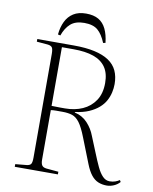

<svg xmlns="http://www.w3.org/2000/svg" viewBox="-98 -983 851 1070"><g transform="rotate(10 327.0 -448.0)"><path d="M580 14Q554 14 532 5Q510 -4 492.5 -26Q475 -48 460 -86L404 -228Q383 -282 364 -307.5Q345 -333 322 -340.5Q299 -348 267 -348Q245 -348 230 -348Q215 -348 201 -346V-66Q201 -44 208 -33.5Q215 -23 234 -21L302 -15V0H58V-15L121 -21Q140 -23 146 -32.5Q152 -42 152 -68V-655Q152 -682 145.5 -691.5Q139 -701 119 -703L58 -708V-723H265Q333 -723 382.5 -712Q432 -701 464 -679.5Q496 -658 511 -625.5Q526 -593 526 -550Q526 -527 520.5 -502.5Q515 -478 502.5 -455Q490 -432 467.5 -412.5Q445 -393 413 -379Q381 -365 335 -359V-356Q379 -346 408 -314.5Q437 -283 451 -245L489 -152Q505 -112 520 -80Q535 -48 552.5 -30Q570 -12 592 -12Q610 -12 624 -17Q638 -22 648 -29L654 -19Q640 -3 620 5.5Q600 14 580 14ZM277 -369Q332 -369 376 -388.5Q420 -408 446.5 -447.5Q473 -487 473 -547Q473 -602 449.5 -636Q426 -670 380.5 -686Q335 -702 267 -702H201V-370Q232 -369 249.5 -369Q267 -369 277 -369ZM302 -910Q345 -910 372.5 -894Q400 -878 415.5 -846Q431 -814 436 -768L423 -765Q404 -812 377.5 -834.5Q351 -857 301 -857Q251 -857 223.5 -832.5Q196 -808 181 -765L167 -768Q171 -810 186.5 -842Q202 -874 230.5 -892Q259 -910 302 -910Z"/></g></svg>

Font: Literata 60pt ExtraLight
Style: Regular
Weight: 250
Designer: Latin by Veronika Burian and Jose Scaglione. Greek by Irene Vlachou. Cyrillic by Vera Evstafieva.
Foundry: TypeTogether
Version: Version 3.103;gftools[0.9.29]